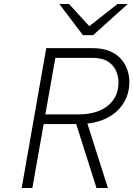

<svg xmlns="http://www.w3.org/2000/svg" viewBox="-20 -941 668 961"><path d="M88.5 0 211.5 -700H442Q494 -700 529.5 -685Q565 -670 586.5 -645Q608 -620 617.8 -590.2Q627.5 -560.5 627.5 -530.5Q627.5 -488.5 612.8 -453Q598 -417.5 570.8 -390Q543.5 -362.5 504.8 -345.2Q466 -328 417.5 -322.5L520 0H463L361.5 -320H198.5L142 0ZM207 -368.5H376.5Q434 -368.5 478.2 -387.2Q522.5 -406 547.8 -442Q573 -478 573 -529.5Q573 -557.5 561.2 -585.8Q549.5 -614 520.5 -632.8Q491.5 -651.5 440 -651.5H257ZM395 -765 277 -921H325.5L427 -810L568 -921H619.5L446 -765Z"/></svg>

Font: Overpass ExtraLight
Style: Italic
Weight: 250
Italic angle: -10°
Designer: Delve Withrington, Dave Bailey, Thomas Jockin
Foundry: Delve Fonts LLC
Version: Version 4.000